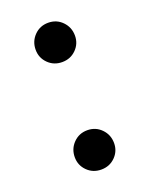

<svg xmlns="http://www.w3.org/2000/svg" viewBox="-102 -537 472 606"><g transform="rotate(-20 134.0 -233.5)"><path d="M68 -413Q68 -441 87 -460.5Q106 -480 134 -480Q162 -480 181 -460.5Q200 -441 200 -413Q200 -386 181 -367Q162 -348 134 -348Q106 -348 87 -367Q68 -386 68 -413ZM68 -52Q68 -80 87 -99.5Q106 -119 134 -119Q162 -119 181 -99.5Q200 -80 200 -52Q200 -25 181 -6Q162 13 134 13Q106 13 87 -6Q68 -25 68 -52Z"/></g></svg>

Font: Arima Madurai
Style: Bold
Weight: 700
Designer: Joana Correia and Natanael Gama
Foundry: NDISCOVER
Version: Version 1.019